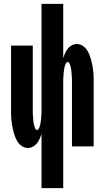

<svg xmlns="http://www.w3.org/2000/svg" viewBox="-20 -755 540 990"><path d="M194 215V-65Q190 -52 184.5 -39.5Q179 -27 170.5 -16Q162 -5 149.5 1.5Q137 8 123 8Q108 8 94.5 -0.5Q81 -9 72.5 -21.5Q64 -34 58.5 -48.5Q53 -63 49 -78Q45 -93 42.5 -108Q40 -123 38.5 -138.5Q37 -154 37 -169.5Q37 -185 37 -200V-520H149V-200Q149 -194 149 -188Q149 -182 149 -176Q149 -170 149.5 -163.5Q150 -157 150.5 -151Q151 -145 151.5 -139Q152 -133 152.5 -127Q153 -121 154.5 -115Q156 -109 157.5 -103.5Q159 -98 162 -91.5Q165 -85 171 -85Q177 -85 180 -91.5Q183 -98 185 -103.5Q187 -109 188 -115Q189 -121 190 -127Q191 -133 191.5 -139Q192 -145 192.5 -151Q193 -157 193.5 -163.5Q194 -170 194 -176Q194 -182 194 -188Q194 -194 194 -200V-735H306V-455Q310 -468 315.5 -480.5Q321 -493 329.5 -504Q338 -515 350.5 -521.5Q363 -528 377 -528Q392 -528 405.5 -519.5Q419 -511 427.5 -498.5Q436 -486 441.5 -471.5Q447 -457 451 -442Q455 -427 457.5 -412Q460 -397 461.5 -381.5Q463 -366 463 -350.5Q463 -335 463 -320V0H351V-320Q351 -326 351 -332Q351 -338 351 -344Q351 -350 350.5 -356.5Q350 -363 349.5 -369Q349 -375 348.5 -381Q348 -387 347.5 -393Q347 -399 345.5 -405Q344 -411 342.5 -416.5Q341 -422 338 -428.5Q335 -435 329 -435Q323 -435 320 -428.5Q317 -422 315 -416.5Q313 -411 312 -405Q311 -399 310 -393Q309 -387 308.5 -381Q308 -375 307.5 -369Q307 -363 306.5 -356.5Q306 -350 306 -344Q306 -338 306 -332Q306 -326 306 -320V215Z"/></svg>

Font: Iosevka Term Curly Heavy
Style: Regular
Weight: 900
Designer: Belleve Invis
Foundry: Belleve Invis
Version: Version 32.3.0